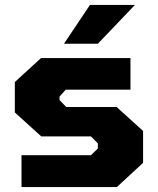

<svg xmlns="http://www.w3.org/2000/svg" viewBox="-20 -757 639 777"><path d="M239 -580 344 -737H526L376 -580ZM67 0V-129H348L376 -156V-177L348 -205H147L40 -302V-425L146 -522H508V-394H246L221 -366V-352L248 -324H452L559 -227V-98L453 0Z"/></svg>

Font: Tomorrow
Style: Bold
Weight: 700
Designer: Tony de Marco, Monica Rizzolli
Foundry: Just in Type
Version: Version 2.002